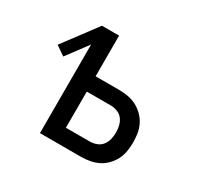

<svg xmlns="http://www.w3.org/2000/svg" viewBox="-117 -662 834 805"><g transform="rotate(30 300.0 -260.0)"><path d="M162 0V-429L86 -327L41 -358L162 -520H245V-323H361Q382 -323 403.5 -319Q425 -315 444 -305Q463 -295 478.5 -279.5Q494 -264 503.5 -245Q513 -226 516.5 -204.5Q520 -183 520 -161Q520 -140 516.5 -118.5Q513 -97 503.5 -78Q494 -59 478.5 -43Q463 -27 444 -17.5Q425 -8 403.5 -4Q382 0 361 0ZM245 -74H361Q377 -74 393 -80Q409 -86 419 -99Q429 -112 433 -128.5Q437 -145 437 -161Q437 -178 433 -194.5Q429 -211 419 -224Q409 -237 393 -243Q377 -249 361 -249H245Z"/></g></svg>

Font: Iosevka Aile
Style: Regular
Weight: 400
Designer: Belleve Invis
Foundry: Belleve Invis
Version: Version 28.0.1; ttfautohint (v1.8.4)